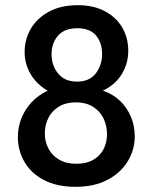

<svg xmlns="http://www.w3.org/2000/svg" viewBox="-20 -708 590 741"><path d="M271 13Q200 13 150 -13Q100 -39 74.5 -83Q49 -127 49 -179Q49 -218 63 -252.5Q77 -287 102.5 -314Q128 -341 164 -358Q136 -374 116.5 -396.5Q97 -419 86 -447Q75 -475 75 -507Q75 -557 99.5 -598Q124 -639 170 -663.5Q216 -688 280 -688Q342 -688 386 -664Q430 -640 452.5 -600.5Q475 -561 475 -512Q475 -463 450 -422Q425 -381 377 -358Q416 -345 443 -319Q470 -293 485 -258Q500 -223 500 -182Q500 -130 473 -85.5Q446 -41 395 -14Q344 13 271 13ZM275 -76Q314 -76 340.5 -91.5Q367 -107 380 -133Q393 -159 393 -189Q393 -224 379 -252Q365 -280 338 -296.5Q311 -313 273 -313Q235 -313 208 -297Q181 -281 167 -253.5Q153 -226 153 -192Q153 -161 167 -134.5Q181 -108 208 -92Q235 -76 275 -76ZM277 -393Q325 -393 349.5 -424.5Q374 -456 374 -500Q374 -543 350.5 -571Q327 -599 279 -599Q229 -599 204 -570.5Q179 -542 179 -499Q179 -455 204.5 -424Q230 -393 277 -393Z"/></svg>

Font: Yaldevi ExtraLight SemiBold
Style: Regular
Weight: 600
Version: Version 1.100